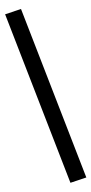

<svg xmlns="http://www.w3.org/2000/svg" viewBox="-68 -786 420 884"><g transform="rotate(-5 142.5 -344.5)"><path d="M221 64 -11 -735 64 -753 296 46Z"/></g></svg>

Font: Nunito Sans 7pt SemiCondensed Medium
Style: Regular
Weight: 500
Width: 4
Designer: Vernon Adams
Foundry: Vernon Adams
Version: Version 3.101;gftools[0.9.27]